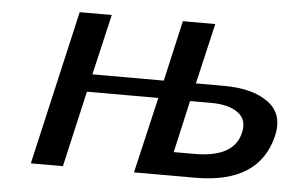

<svg xmlns="http://www.w3.org/2000/svg" viewBox="-41 -527 896 584"><g transform="rotate(5 407.5 -235.5)"><path d="M72 0 180 -471H278L235 -286H453L495 -471H594L551 -286H637Q724 -286 772 -251Q820 -216 805 -149Q770 0 574 0H387L441 -232H223L170 0ZM502 -72H566Q687 -72 704 -150Q713 -190 684 -210.5Q655 -231 603 -231H538Z"/></g></svg>

Font: Coval
Style: Medium Italic
Weight: 500
Foundry: Context Ltd
Version: Version 001.000